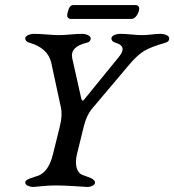

<svg xmlns="http://www.w3.org/2000/svg" viewBox="-20 -738 690 760"><path d="M270 -718H518Q523 -718 527 -714Q531 -710 531 -706Q531 -691 521.5 -677Q512 -663 500 -663H260Q255 -663 250.5 -666.5Q246 -670 246 -675Q246 -687 252 -702.5Q258 -718 270 -718ZM183 -489Q170 -548 96 -569Q80 -574 80 -586Q80 -594 91 -599Q102 -604 115 -604Q135 -604 165.5 -601.5Q196 -599 214 -599Q232 -599 259.5 -601.5Q287 -604 304 -604Q317 -604 328 -599Q339 -594 339 -586Q339 -573 324 -569Q256 -553 266 -507L301 -351Q305 -332 314 -345L450 -512Q486 -555 437 -569Q421 -574 421 -586Q421 -594 432 -599Q443 -604 456 -604Q476 -604 500.5 -601.5Q525 -599 543 -599Q561 -599 579.5 -601.5Q598 -604 615 -604Q628 -604 639 -599Q650 -594 650 -586Q650 -573 635 -569Q576 -552 550 -536Q524 -520 494 -485L342 -305Q322 -279 312 -239L285 -129Q277 -96 283.5 -73.5Q290 -51 308 -45Q312 -44 319 -41Q326 -38 329.5 -37Q333 -36 338 -34Q343 -32 345.5 -30Q348 -28 351 -25.5Q354 -23 355 -20.5Q356 -18 356 -15Q356 -8 346.5 -3Q337 2 325 2Q324 2 277 -1Q230 -4 202 -4Q174 -4 145 -1Q116 2 113 2Q100 2 90 -3Q80 -8 80 -15Q80 -22 87.5 -26.5Q95 -31 111.5 -36Q128 -41 135 -44Q174 -62 190 -129L217 -238Q228 -283 221 -313Z"/></svg>

Font: EB Garamond 08
Style: Italic
Weight: 400
Italic angle: -14°
Version: Version 0.016